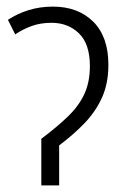

<svg xmlns="http://www.w3.org/2000/svg" viewBox="-20 -561 378 581"><path d="M140 -541Q216 -541 262 -495.5Q308 -450 308 -365Q308 -309 289 -266.5Q270 -224 236.5 -189Q203 -154 159 -121V0H105V-141Q153 -177 186 -209Q219 -241 235.5 -277Q252 -313 252 -361Q252 -428 219 -460Q186 -492 136 -492Q103 -492 76.5 -482.5Q50 -473 26 -457L4 -501Q33 -520 67 -530.5Q101 -541 140 -541Z"/></svg>

Font: Noto Sans Condensed Light
Style: Regular
Weight: 300
Width: 3
Designer: Monotype Design Team
Foundry: Monotype Imaging Inc.
Version: Version 2.013; ttfautohint (v1.8.4.7-5d5b)